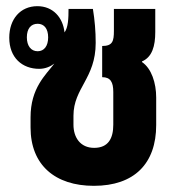

<svg xmlns="http://www.w3.org/2000/svg" viewBox="-20 -588 577 622"><path d="M284 14C415 14 486 -58 486 -183V-272C486 -319 471 -366 440 -387V-389C473 -403 483 -439 483 -484V-559H349V-488C349 -455 345 -439 311 -439V-338C338 -338 347 -322 347 -290V-184C347 -140 331 -109 285 -109C240 -109 218 -143 218 -184V-213C218 -303 290 -334 290 -449C290 -487 287 -522 281 -559H202C202 -529 201 -499 189 -483C184 -531 152 -568 101 -568C46 -568 10 -526 10 -466C10 -401 52 -365 107 -365C126 -365 143 -372 156 -382C128 -345 79 -303 79 -208V-175C79 -53 159 14 284 14ZM102 -422C80 -422 67 -440 67 -467C67 -495 80 -511 102 -511C123 -511 136 -495 136 -467C136 -439 123 -422 102 -422Z"/></svg>

Font: Noto Sans Thai Looped ExtraCondensed ExtraBold
Style: Regular
Weight: 800
Width: 2
Designer: Sasikarn Vongin, Ben Mitchell
Foundry: The Fontpad Ltd
Version: Version 1.001